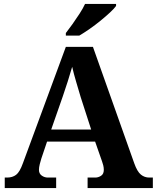

<svg xmlns="http://www.w3.org/2000/svg" viewBox="-20 -951 793 971"><path d="M4 0V-53H16Q43 -53 61.5 -67Q80 -81 96 -126L313 -714H450L659 -125Q674 -83 692.5 -68Q711 -53 735 -53H753V0H423V-53H462Q477 -53 491 -62Q505 -71 505 -92Q505 -104 502 -115.5Q499 -127 496 -135L461 -235H218L189 -149Q185 -137 181 -120.5Q177 -104 177 -92Q177 -73 191 -63Q205 -53 222 -53H264V0ZM239 -296H441L388 -460Q378 -494 365.5 -536Q353 -578 345 -613Q336 -581 323 -540.5Q310 -500 298 -465ZM313 -784Q328 -803 346.5 -829Q365 -855 382.5 -882Q400 -909 410 -931H567V-921Q558 -908 536.5 -888Q515 -868 488 -846Q461 -824 433 -804.5Q405 -785 381 -771H313Z"/></svg>

Font: Noto Serif Khojki
Style: Bold
Weight: 700
Version: Version 2.003